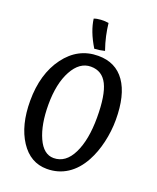

<svg xmlns="http://www.w3.org/2000/svg" viewBox="-172 -1046 955 1167"><g transform="rotate(20 305.5 -462.5)"><path d="M336 -733Q449 -733 508.5 -648Q568 -563 568 -403Q568 -330 551 -257Q534 -184 503 -127Q464 -55 406 -17.5Q348 20 275 20Q168 20 103.5 -78.5Q39 -177 39 -335Q39 -509 122 -621Q205 -733 336 -733ZM291 -56Q369 -56 412.5 -144.5Q456 -233 456 -377Q456 -522 422.5 -589Q389 -656 316 -656Q243 -656 197 -571.5Q151 -487 151 -351Q151 -222 188.5 -139Q226 -56 291 -56ZM325 -942Q329 -904 338 -862.5Q347 -821 363 -775Q347 -771 331 -768.5Q315 -766 297 -765Q268 -813 252 -855Q236 -897 231 -936Q249 -943 275.5 -944.5Q302 -946 325 -942Z"/></g></svg>

Font: Atma Medium
Style: Regular
Weight: 500
Designer: Gregori Vincens, Jeremie Hornus, Riccardo Olocco, Yoann Minet.
Foundry: black foundry
Version: Version 1.101;PS 1.100;hotconv 1.0.86;makeotf.lib2.5.63406